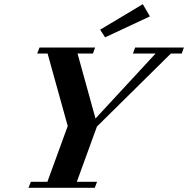

<svg xmlns="http://www.w3.org/2000/svg" viewBox="-20 -888 890 908"><path d="M477.1 -711.4 453.6 -747.6 655.3 -868.2 689 -810.5ZM114.7 0 126 -28.3H204.1L300.3 -292L205.1 -634.8H155.8L167 -663.1H429.7L419.4 -634.8H346.7L431.6 -327.6L715.8 -634.8H608.4L619.1 -663.1H849.6L839.4 -634.8H788.1L438.5 -289.6L343.3 -28.3H439L428.2 0Z"/></svg>

Font: Elstob
Style: Bold Italic
Weight: 700
Italic angle: -20°
Designer: Peter S. Baker
Version: Version 1.015